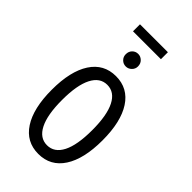

<svg xmlns="http://www.w3.org/2000/svg" viewBox="-249 -872 953 953"><g transform="rotate(45 228.0 -395.0)"><path d="M228 11Q143 11 96.5 -60.5Q50 -132 50 -262Q50 -392 96.5 -463.5Q143 -535 228 -535Q313 -535 359.5 -463.5Q406 -392 406 -262Q406 -132 359.5 -60.5Q313 11 228 11ZM228 -50Q279 -50 306.5 -103.5Q334 -157 334 -262Q334 -366 306.5 -420Q279 -474 228 -474Q177 -474 149.5 -420Q122 -366 122 -262Q122 -158 149.5 -104Q177 -50 228 -50ZM130 -752V-801H326V-752ZM228 -603Q210 -603 197.5 -615.5Q185 -628 185 -646Q185 -666 197.5 -678.5Q210 -691 228 -691Q245 -691 258 -678.5Q271 -666 271 -646Q271 -628 258 -615.5Q245 -603 228 -603Z"/></g></svg>

Font: Ubuntu Sans Condensed
Style: Regular
Weight: 400
Width: 3
Designer: Dalton Maag Ltd
Foundry: Dalton Maag Ltd
Version: Version 1.006; ttfautohint (v1.8.4.7-5d5b)